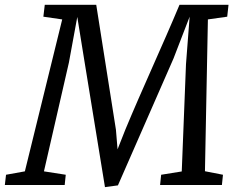

<svg xmlns="http://www.w3.org/2000/svg" viewBox="-46 -767 979 796"><path d="M-25.9 0H222.2L226.6 -42.5L136.2 -56.6L239.7 -507.8L274.4 -696.8L304.2 -512.7L389.2 8.8L442.9 1.5L673.3 -524.4L740.2 -697.8L725.1 -501L707.5 -56.2L622.1 -42.5L617.7 0H874L878.4 -42.5L803.7 -57.1L815.9 -686.5L896 -697.8L901.4 -747.1H698.2C627 -576.7 544.4 -399.9 473.6 -229.5L441.4 -147.9L434.6 -229.5L353 -747.1H139.6L133.8 -697.8L211.9 -686.5L57.1 -56.6L-21 -42.5Z"/></svg>

Font: Merriweather
Style: Italic
Weight: 400
Italic angle: -7.5°
Designer: Eben Sorkin
Foundry: Eben Sorkin
Version: Version 1.001